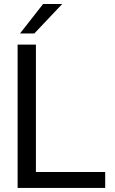

<svg xmlns="http://www.w3.org/2000/svg" viewBox="-20 -922 563 942"><path d="M496.1 0H66.4V-703.1H156.2V-78.1H496.1ZM78.1 -757.8 191.4 -902.3H285.2L148.4 -757.8Z"/></svg>

Font: 和音 by 宁静之雨，公众号njzyshare
Style: Regular
Weight: 400
Designer: Steve Matteson
Foundry: Ascender Corporation
Version: Version 6.00;June 8, 2018;FontCreator 11.0.0.2388 32-bit